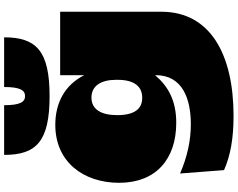

<svg xmlns="http://www.w3.org/2000/svg" viewBox="-128 -746 1125 908"><g transform="rotate(-90 434.0 -292.5)"><path d="M23 -291C23 -116 136 -21 307 -21C412 -21 479 -59 532 -121V-118C532 8 421 48 300 48C223 48 145 31 67 -3L83 205C151 235 232 250 339 250C632 250 831 139 832 -90V-570H532V-456C486 -548 401 -593 297 -593C122 -593 23 -460 23 -291ZM343 -300C343 -376 370 -422 426 -422C482 -422 510 -376 510 -306V-298C510 -219 478 -182 426 -182C372 -181 343 -220 343 -300ZM390 -835H155C155 -683 218 -620 433 -620C647 -620 711 -683 711 -835H476C476 -760 461 -736 433 -736C405 -736 390 -760 390 -835Z"/></g></svg>

Font: Mattone Black
Style: Regular
Weight: 900
Width: 6
Designer: Nunzio Mazzaferro
Foundry: Collletttivo
Version: Version 2.000;Glyphs 3.2 (3217)